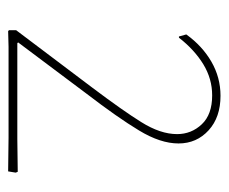

<svg xmlns="http://www.w3.org/2000/svg" viewBox="-64 -484 549 460"><g transform="rotate(90 210.0 -253.5)"><path d="M54.2 1 51.8 -1V-18.1L189.9 -201.2Q244.6 -273.9 272 -317.9Q300.8 -363.8 300.8 -403.8Q300.8 -438 277.3 -462.9Q253.9 -487.8 208 -487.8Q168.5 -487.8 133.8 -466.8Q98.6 -445.3 69.8 -408.2H66.9L62 -425.8Q89.4 -463.9 127 -485.8Q165 -507.8 209 -507.8Q260.3 -507.8 291.5 -479.5Q323.2 -450.7 323.2 -407.2Q323.2 -363.8 292 -312.5Q260.7 -260.7 204.1 -187L81.1 -22.9L83 -21H313L391.1 -22L393.1 -17.1L390.1 1L309.1 0H91.8Z"/></g></svg>

Font: Datalegreya
Style: Gradient
Weight: 400
Designer: Figs Lab
Foundry: Figs Lab
Version: Version 1.002;PS 001.002;hotconv 1.0.70;makeotf.lib2.5.58329